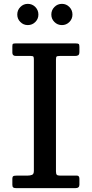

<svg xmlns="http://www.w3.org/2000/svg" viewBox="-20 -975 476 995"><path d="M270 -666V-87Q270 -74 274.2 -69.5Q278.5 -65 290 -65H378.5Q391.5 -65 391.5 -48.5V-17.5Q391.5 0 370.5 0H64.5Q53 0 48.5 -3.5Q44 -7 44 -17.5V-49.5Q44 -58.5 48.5 -61.8Q53 -65 67.5 -65H123Q136 -65 145.8 -68.8Q155.5 -72.5 155.5 -89.5V-667Q155.5 -677.5 153.2 -681.2Q151 -685 139.5 -685H62.5Q44 -685 44 -701.5V-735Q44 -745.5 47.2 -747.8Q50.5 -750 60.5 -750H372Q384.5 -750 388 -747Q391.5 -744 391.5 -731.5V-707Q391.5 -693 385.8 -689Q380 -685 369.5 -685H290Q277 -685 273.5 -682Q270 -679 270 -666ZM301 -845Q278 -845 262 -861Q246 -877 246 -899.5Q246 -922.5 262 -938.8Q278 -955 301 -955Q323.5 -955 339.5 -938.8Q355.5 -922.5 355.5 -899.5Q355.5 -877 339.5 -861Q323.5 -845 301 -845ZM124 -845Q101.5 -845 85.5 -861Q69.5 -877 69.5 -899.5Q69.5 -922.5 85.5 -938.8Q101.5 -955 124 -955Q147 -955 163 -938.8Q179 -922.5 179 -899.5Q179 -877 163 -861Q147 -845 124 -845Z"/></svg>

Font: Besley Medium
Style: Regular
Weight: 500
Designer: Owen Earl
Foundry: indestructible type*
Version: Version 2.001; ttfautohint (v1.8.3)